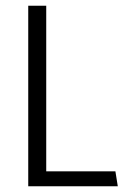

<svg xmlns="http://www.w3.org/2000/svg" viewBox="-20 -647 446 667"><path d="M78.1 0V-627H140.6V-27.3L118.7 -51.8H380.9L389.2 0Z"/></svg>

Font: Anaheim
Style: Regular
Weight: 400
Designer: Vernon Adams
Foundry: Vernon Adams
Version: Version 2.001